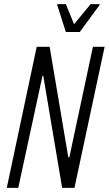

<svg xmlns="http://www.w3.org/2000/svg" viewBox="-20 -916 530 936"><path d="M13 0 159 -688H222L313 -149H318L433 -688H490L343 0H283L191 -546H187L69 0ZM301 -760 259 -891 260 -896H301L341 -798L422 -896H466L465 -891L369 -760Z"/></svg>

Font: Saira Condensed Light
Style: Italic
Weight: 300
Width: 3
Italic angle: -12°
Designer: Hector Gatti with collaboration of the Omnibus-Type team
Foundry: Omnibus-Type
Version: Version 1.101